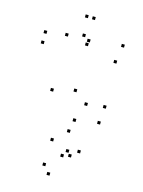

<svg xmlns="http://www.w3.org/2000/svg" viewBox="-152 -754 924 1240"><g transform="rotate(15 310.0 -133.5)"><path d="M187.8 -130.2V-150.2H167.8V-130.2ZM378.2 21.5V1.5H358.2V21.5ZM535.4 -3.3V-23.3H515.4V-3.3ZM544.9 -112V-132H524.9V-112ZM423.8 -97.7V-117.7H403.8V-97.7ZM334.5 -165.4V-185.4H314.5V-165.4ZM334.5 -498.4V-518.4H314.5V-498.4ZM187.8 -498.4V-518.4H167.8V-498.4ZM329.1 -472V-492H309.1V-472ZM329.1 -646.8V-666.8H309.1V-646.8ZM281.9 -646.8V-666.8H261.9V-646.8ZM49.8 -479.7V-499.7H29.8V-479.7ZM49.8 -410.8V-430.8H29.8V-410.8ZM535.7 -410.8V-430.8H515.7V-410.8ZM556.4 -523.3V-543.3H536.4V-523.3ZM296.3 -523.3V-543.3H276.3V-523.3ZM409.2 250.9V230.9H389.2V250.9ZM386.2 225.4V205.4H366.2V225.4ZM263.8 348V328H243.8V348ZM305.5 399.8V379.8H285.5V399.8ZM459.1 210.2V190.2H439.1V210.2ZM360.9 98.9V78.9H340.9V98.9ZM271.3 180.6V160.6H251.3V180.6ZM360.4 263.1V243.1H340.4V263.1Z"/></g></svg>

Font: Monaspace Argon Dots Var
Style: Regular
Weight: 400
Designer: Riley Cran and the Lettermatic Team
Version: Version 1.100 (Monaspace Argon Dots)